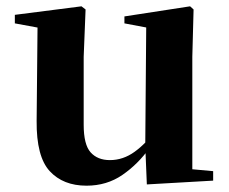

<svg xmlns="http://www.w3.org/2000/svg" viewBox="-20 -571 725 608"><path d="M254 17Q180 17 137.5 -29Q95 -75 96 -188L99 -501L130 -478L27 -497V-524L238 -551L251 -541L245 -391V-176Q245 -113 267 -88.5Q289 -64 328 -64Q370 -64 406.5 -90.5Q443 -117 471 -157L507 -103H454Q417 -51 367.5 -17Q318 17 254 17ZM445 13 440 -108V-111L443 -484L374 -497V-519L582 -551L593 -541L589 -391V-35L655 -29V1Z"/></svg>

Font: Noto Serif JP ExtraBold
Style: Regular
Weight: 800
Designer: Ryoko NISHIZUKA 西塚涼子 (kana & ideographs); Frank Grießhammer (Latin, Greek & Cyrillic); Wenlong ZHANG 张文龙 (bopomofo); San
Foundry: Adobe
Version: Version 2.003-H1;hotconv 1.1.1;makeotfexe 2.6.0